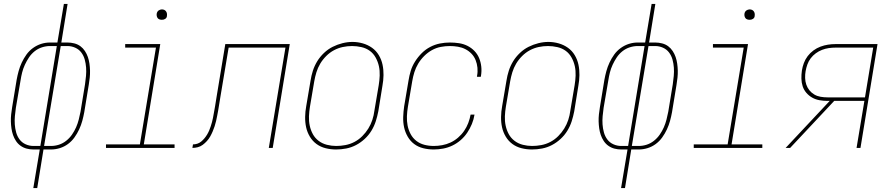

<svg xmlns="http://www.w3.org/2000/svg" viewBox="-20 -755 4540 980"><path d="M150 205 183 8H151Q133 8 116 3.5Q99 -1 85 -11Q71 -21 61.5 -35.5Q52 -50 46.5 -66Q41 -82 38.5 -99.5Q36 -117 35.5 -135Q35 -153 37 -171.5Q39 -190 42 -208L65 -348Q69 -370 75 -392Q81 -414 91 -435.5Q101 -457 115 -476.5Q129 -496 148.5 -510Q168 -524 190 -531Q212 -538 235 -538H273L306 -735H325L293 -538H324Q342 -538 359.5 -533.5Q377 -529 390.5 -519Q404 -509 413.5 -494.5Q423 -480 428.5 -464Q434 -448 436.5 -430.5Q439 -413 439.5 -395Q440 -377 438 -358.5Q436 -340 433 -322L410 -182Q406 -160 400 -138Q394 -116 384 -94.5Q374 -73 360 -53.5Q346 -34 327 -20Q308 -6 285.5 1Q263 8 240 8H202L170 205ZM151 -10H186L270 -520H235Q215 -520 194.5 -513.5Q174 -507 157 -493.5Q140 -480 128 -462Q116 -444 107 -424.5Q98 -405 93 -385Q88 -365 85 -345L61 -205Q58 -184 56 -162.5Q54 -141 55.5 -120Q57 -99 62.5 -79Q68 -59 80 -43Q92 -27 111 -18.5Q130 -10 151 -10ZM205 -10H240Q261 -10 281 -16.5Q301 -23 318 -36.5Q335 -50 347.5 -68Q360 -86 368.5 -105.5Q377 -125 382 -145Q387 -165 391 -185L414 -325Q417 -346 419 -367.5Q421 -389 419.5 -410Q418 -431 412.5 -451Q407 -471 395 -487Q383 -503 364 -511.5Q345 -520 324 -520H290Z M521 0V-18H694L776 -512H619V-530H798L714 -18H871V0ZM806 -654Q800 -654 794 -656Q788 -658 784.5 -663Q781 -668 780 -674Q779 -680 780 -686Q781 -691 783.5 -695Q786 -699 789.5 -701.5Q793 -704 797.5 -705.5Q802 -707 806 -707Q813 -707 818.5 -704.5Q824 -702 827.5 -697Q831 -692 832 -686Q833 -680 832 -674Q832 -669 829.5 -665Q827 -661 823 -658.5Q819 -656 815 -655Q811 -654 806 -654Z M962 0 965 -18Q976 -18 987 -21.5Q998 -25 1007 -32.5Q1016 -40 1023.5 -49Q1031 -58 1037 -68Q1043 -78 1047.5 -88.5Q1052 -99 1055.5 -110Q1059 -121 1062 -131.5Q1065 -142 1067 -153Q1069 -164 1071 -175Q1073 -186 1075 -197Q1076 -201 1076.5 -205.5Q1077 -210 1078 -214Q1080 -227 1082 -239Q1084 -251 1086 -264L1130 -530H1459L1372 0H1352L1437 -512H1147L1105 -261Q1103 -250 1101.5 -239.5Q1100 -229 1098 -218Q1096 -204 1093.5 -190.5Q1091 -177 1088.5 -164Q1086 -151 1083 -137.5Q1080 -124 1075.5 -110.5Q1071 -97 1065.5 -84Q1060 -71 1053 -58.5Q1046 -46 1036 -35Q1026 -24 1014.5 -15.5Q1003 -7 989 -3.5Q975 0 962 0Z M1695 8Q1668 8 1642 1.5Q1616 -5 1595.5 -20Q1575 -35 1561.5 -57.5Q1548 -80 1542.5 -105.5Q1537 -131 1537.5 -158.5Q1538 -186 1543 -213L1565 -343Q1569 -369 1577 -394Q1585 -419 1599 -442Q1613 -465 1633.5 -484.5Q1654 -504 1678 -516Q1702 -528 1728 -534.5Q1754 -541 1779 -541Q1806 -541 1832 -533.5Q1858 -526 1879 -511Q1900 -496 1913.5 -473.5Q1927 -451 1932.5 -425Q1938 -399 1937.5 -371.5Q1937 -344 1932 -317L1911 -187Q1906 -161 1898 -136Q1890 -111 1876 -88Q1862 -65 1841.5 -46Q1821 -27 1797 -14.5Q1773 -2 1747 3Q1721 8 1696 8Q1696 8 1695.5 8Q1695 8 1695 8ZM1696 -10Q1719 -10 1743 -14.5Q1767 -19 1789 -30.5Q1811 -42 1829 -60Q1847 -78 1860 -99Q1873 -120 1880.5 -143Q1888 -166 1891 -190L1913 -320Q1917 -344 1918 -369Q1919 -394 1914 -417Q1909 -440 1897.5 -461Q1886 -482 1867.5 -495.5Q1849 -509 1825 -514.5Q1801 -520 1777 -520Q1753 -520 1729.5 -515Q1706 -510 1684.5 -498.5Q1663 -487 1645 -469Q1627 -451 1614.5 -430Q1602 -409 1595 -386Q1588 -363 1584 -340L1562 -210Q1558 -186 1557 -161.5Q1556 -137 1561 -113.5Q1566 -90 1577 -70Q1588 -50 1606.5 -36Q1625 -22 1648.5 -16Q1672 -10 1696 -10Z M2194 8Q2166 8 2140 1.5Q2114 -5 2094 -20Q2074 -35 2061 -57.5Q2048 -80 2042.5 -105.5Q2037 -131 2038 -158.5Q2039 -186 2043 -213L2065 -343Q2069 -369 2076.5 -393.5Q2084 -418 2098.5 -441Q2113 -464 2132.5 -483.5Q2152 -503 2176 -515.5Q2200 -528 2225.5 -533Q2251 -538 2276 -538Q2300 -538 2323 -534.5Q2346 -531 2366 -521Q2386 -511 2401.5 -495Q2417 -479 2425.5 -458.5Q2434 -438 2436.5 -415Q2439 -392 2435 -368Q2435 -367 2434.5 -365.5Q2434 -364 2434 -363H2414Q2415 -364 2415 -365Q2415 -366 2415 -368Q2419 -388 2417 -409Q2415 -430 2407.5 -448.5Q2400 -467 2386.5 -481Q2373 -495 2355.5 -504Q2338 -513 2317.5 -516.5Q2297 -520 2276 -520Q2253 -520 2229.5 -515.5Q2206 -511 2184.5 -499Q2163 -487 2145 -469Q2127 -451 2114.5 -430Q2102 -409 2095 -386.5Q2088 -364 2084 -340L2062 -210Q2058 -186 2057 -161.5Q2056 -137 2060.5 -114Q2065 -91 2076 -70.5Q2087 -50 2105 -36Q2123 -22 2146 -16Q2169 -10 2194 -10Q2215 -10 2237 -14Q2259 -18 2279.5 -27.5Q2300 -37 2318 -52.5Q2336 -68 2349 -87Q2362 -106 2370 -127Q2378 -148 2382 -170H2402Q2398 -145 2388.5 -122Q2379 -99 2365 -78Q2351 -57 2331.5 -40Q2312 -23 2289 -12Q2266 -1 2241.5 3.5Q2217 8 2194 8Z M2695 8Q2668 8 2642 1.5Q2616 -5 2595.5 -20Q2575 -35 2561.5 -57.5Q2548 -80 2542.5 -105.5Q2537 -131 2537.5 -158.5Q2538 -186 2543 -213L2565 -343Q2569 -369 2577 -394Q2585 -419 2599 -442Q2613 -465 2633.5 -484.5Q2654 -504 2678 -516Q2702 -528 2728 -534.5Q2754 -541 2779 -541Q2806 -541 2832 -533.5Q2858 -526 2879 -511Q2900 -496 2913.5 -473.5Q2927 -451 2932.5 -425Q2938 -399 2937.5 -371.5Q2937 -344 2932 -317L2911 -187Q2906 -161 2898 -136Q2890 -111 2876 -88Q2862 -65 2841.5 -46Q2821 -27 2797 -14.5Q2773 -2 2747 3Q2721 8 2696 8Q2696 8 2695.5 8Q2695 8 2695 8ZM2696 -10Q2719 -10 2743 -14.5Q2767 -19 2789 -30.5Q2811 -42 2829 -60Q2847 -78 2860 -99Q2873 -120 2880.5 -143Q2888 -166 2891 -190L2913 -320Q2917 -344 2918 -369Q2919 -394 2914 -417Q2909 -440 2897.5 -461Q2886 -482 2867.5 -495.5Q2849 -509 2825 -514.5Q2801 -520 2777 -520Q2753 -520 2729.5 -515Q2706 -510 2684.5 -498.5Q2663 -487 2645 -469Q2627 -451 2614.5 -430Q2602 -409 2595 -386Q2588 -363 2584 -340L2562 -210Q2558 -186 2557 -161.5Q2556 -137 2561 -113.5Q2566 -90 2577 -70Q2588 -50 2606.5 -36Q2625 -22 2648.5 -16Q2672 -10 2696 -10Z M3150 205 3183 8H3151Q3133 8 3116 3.5Q3099 -1 3085 -11Q3071 -21 3061.5 -35.5Q3052 -50 3046.5 -66Q3041 -82 3038.5 -99.5Q3036 -117 3035.5 -135Q3035 -153 3037 -171.5Q3039 -190 3042 -208L3065 -348Q3069 -370 3075 -392Q3081 -414 3091 -435.5Q3101 -457 3115 -476.5Q3129 -496 3148.5 -510Q3168 -524 3190 -531Q3212 -538 3235 -538H3273L3306 -735H3325L3293 -538H3324Q3342 -538 3359.5 -533.5Q3377 -529 3390.5 -519Q3404 -509 3413.5 -494.5Q3423 -480 3428.5 -464Q3434 -448 3436.5 -430.5Q3439 -413 3439.5 -395Q3440 -377 3438 -358.5Q3436 -340 3433 -322L3410 -182Q3406 -160 3400 -138Q3394 -116 3384 -94.5Q3374 -73 3360 -53.5Q3346 -34 3327 -20Q3308 -6 3285.5 1Q3263 8 3240 8H3202L3170 205ZM3151 -10H3186L3270 -520H3235Q3215 -520 3194.5 -513.5Q3174 -507 3157 -493.5Q3140 -480 3128 -462Q3116 -444 3107 -424.5Q3098 -405 3093 -385Q3088 -365 3085 -345L3061 -205Q3058 -184 3056 -162.5Q3054 -141 3055.5 -120Q3057 -99 3062.5 -79Q3068 -59 3080 -43Q3092 -27 3111 -18.5Q3130 -10 3151 -10ZM3205 -10H3240Q3261 -10 3281 -16.5Q3301 -23 3318 -36.5Q3335 -50 3347.5 -68Q3360 -86 3368.5 -105.5Q3377 -125 3382 -145Q3387 -165 3391 -185L3414 -325Q3417 -346 3419 -367.5Q3421 -389 3419.5 -410Q3418 -431 3412.5 -451Q3407 -471 3395 -487Q3383 -503 3364 -511.5Q3345 -520 3324 -520H3290Z M3521 0V-18H3694L3776 -512H3619V-530H3798L3714 -18H3871V0ZM3806 -654Q3800 -654 3794 -656Q3788 -658 3784.5 -663Q3781 -668 3780 -674Q3779 -680 3780 -686Q3781 -691 3783.5 -695Q3786 -699 3789.5 -701.5Q3793 -704 3797.5 -705.5Q3802 -707 3806 -707Q3813 -707 3818.5 -704.5Q3824 -702 3827.5 -697Q3831 -692 3832 -686Q3833 -680 3832 -674Q3832 -669 3829.5 -665Q3827 -661 3823 -658.5Q3819 -656 3815 -655Q3811 -654 3806 -654Z M3990 0 4215 -240H4204Q4183 -240 4163 -243.5Q4143 -247 4126 -256.5Q4109 -266 4096 -281Q4083 -296 4077 -314.5Q4071 -333 4070.5 -353.5Q4070 -374 4073 -395Q4076 -414 4083 -433Q4090 -452 4102.5 -468.5Q4115 -485 4132 -497.5Q4149 -510 4168 -517Q4187 -524 4206 -527Q4225 -530 4245 -530H4459L4372 0H4352L4392 -240H4238L4013 0ZM4204 -258H4395L4437 -512H4245Q4227 -512 4210 -509.5Q4193 -507 4176 -500.5Q4159 -494 4144 -483Q4129 -472 4118 -457.5Q4107 -443 4101 -426Q4095 -409 4092 -392Q4089 -375 4089.5 -357Q4090 -339 4095.5 -323Q4101 -307 4111.5 -294Q4122 -281 4136.5 -272.5Q4151 -264 4168.5 -261Q4186 -258 4204 -258Z"/></svg>

Font: Iosevka Curly Thin Oblique
Style: Regular
Weight: 100
Italic angle: -9°
Monospace: yes
Designer: Belleve Invis
Foundry: Belleve Invis
Version: Version 11.1.0; ttfautohint (v1.8.3)